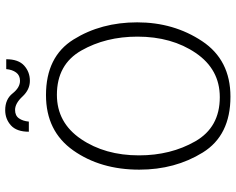

<svg xmlns="http://www.w3.org/2000/svg" viewBox="-104 -789 907 739"><g transform="rotate(-90 349.5 -419.5)"><path d="M491 -849Q491 -802 466.5 -780Q442 -758 408 -758Q374 -758 347.5 -786.5Q321 -815 296 -815Q274 -815 263.5 -800Q253 -785 251 -762H212Q212 -809 236.5 -831Q261 -853 295 -853Q337 -853 359.5 -824.5Q382 -796 408 -796Q429 -796 440 -811Q451 -826 453 -849ZM353 -696Q501 -696 567 -590Q633 -484 633 -345Q633 -204 560.5 -95Q488 14 347 14Q198 14 132 -92.5Q66 -199 66 -337Q66 -486 140 -591Q214 -696 353 -696ZM121 -338Q121 -216 175 -121.5Q229 -27 345 -27Q452 -27 515 -119.5Q578 -212 578 -344Q578 -466 524.5 -560Q471 -654 354 -654Q247 -654 184 -561.5Q121 -469 121 -338Z"/></g></svg>

Font: Palanquin Thin
Style: Regular
Weight: 250
Designer: Pria Ravichandran
Version: Version 1.001